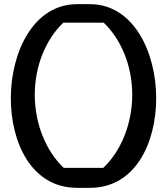

<svg xmlns="http://www.w3.org/2000/svg" viewBox="-20 -892 802 922"><path d="M350 -872C141 -872 32 -642 32 -420C32 -209 130 10 350 10H412C632 10 730 -209 730 -420C730 -642 621 -872 412 -872ZM478 -783C561 -704 615 -577 615 -437C615 -296 560 -165 476 -86H286C202 -165 147 -296 147 -437C147 -577 201 -704 284 -783Z"/></svg>

Font: BackOut Medium
Style: Regular
Weight: 500
Designer: Frank Adebiaye
Foundry: Velvetyne Type Foundry
Version: Version 2.000;hotconv 1.0.109;makeotfexe 2.5.65596